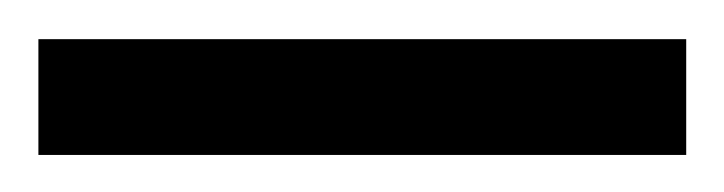

<svg xmlns="http://www.w3.org/2000/svg" viewBox="-20 88 377 100"><path d="M0 168.7V108.4H337.4V168.7Z"/></svg>

Font: Saira Thin SemiCondensed
Style: Regular
Weight: 100
Width: 4
Version: Version 1.101